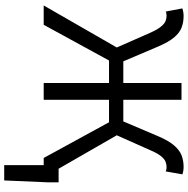

<svg xmlns="http://www.w3.org/2000/svg" viewBox="-10 -696 894 914"><g transform="rotate(90 437.0 -239.0)"><path d="M766 188V0H740V-71H848V-21L839 188ZM6 0 206 -348 137 -505Q121 -541 107 -558Q93 -575 80.5 -580Q68 -585 55 -585Q50 -585 44.5 -584Q39 -583 35 -581L20 -660Q28 -663 37.5 -664.5Q47 -666 56 -666Q86 -666 111 -656.5Q136 -647 158 -621Q180 -595 201 -546L272 -379H375V-656H455V-379H558L629 -546Q650 -595 672.5 -621Q695 -647 720 -656.5Q745 -666 774 -666Q784 -666 793.5 -664.5Q803 -663 810 -660L796 -581Q792 -583 786.5 -584Q781 -585 776 -585Q762 -585 749.5 -580Q737 -575 723 -558Q709 -541 694 -505L624 -348L824 0H732L562 -311H455V0H375V-311H268L98 0Z"/></g></svg>

Font: Source Sans 3
Style: Regular
Weight: 400
Designer: Paul D. Hunt
Foundry: Adobe
Version: Version 3.046;hotconv 1.0.118;makeotfexe 2.5.65603